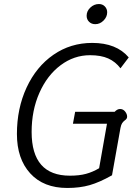

<svg xmlns="http://www.w3.org/2000/svg" viewBox="-20 -923 682 953"><path d="M64 -258Q64 -385 112 -488.5Q160 -592 245 -651Q330 -710 438 -710Q558 -710 619 -638L578 -584Q553 -617 517 -633Q481 -649 427 -649Q347 -649 280.5 -599Q214 -549 175.5 -462Q137 -375 137 -268Q137 -51 327 -51Q373 -51 406.5 -60Q440 -69 472 -88L511 -309H342L353 -368H549Q562 -382 576 -382Q591 -382 601 -369.5Q611 -357 611 -344Q611 -333 600 -326Q592 -320 586.5 -312Q581 -304 578 -288L536 -53Q474 -18 425 -4Q376 10 314 10Q196 10 130 -62.5Q64 -135 64 -258ZM410 -845Q410 -868 428.5 -885.5Q447 -903 471 -903Q489 -903 500.5 -891Q512 -879 512 -862Q512 -839 494 -821Q476 -803 453 -803Q434 -803 422 -815Q410 -827 410 -845Z"/></svg>

Font: Niramit Light
Style: Italic
Weight: 300
Italic angle: -10°
Designer: Katatrad Aksorn Co.,Ltd.
Foundry: Cadson Demak Co.,Ltd.
Version: Version 1.000; ttfautohint (v1.6)